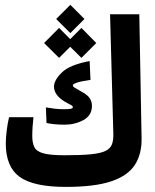

<svg xmlns="http://www.w3.org/2000/svg" viewBox="-20 -751 626 776"><path d="M246.6 4.4Q114.7 4.4 59.1 -36.4Q3.4 -77.1 3.4 -170.9Q3.4 -194.3 7.3 -224.9Q11.2 -255.4 16.6 -277.3H115.2Q113.3 -259.3 111.8 -239.5Q110.4 -219.7 110.4 -201.7Q110.4 -173.3 119.1 -156Q127.9 -138.7 156 -131.1Q184.1 -123.5 240.7 -123.5Q307.1 -123.5 346.9 -127.4Q386.7 -131.3 406.5 -141.1Q426.3 -150.9 432.6 -168.2Q439 -185.5 438 -212.4L424.8 -693.4H543L552.2 -193.8Q553.7 -128.9 525.1 -84.7Q496.6 -40.5 429.4 -18.1Q362.3 4.4 246.6 4.4ZM241.2 -247.1Q219.7 -247.1 200.4 -249Q181.2 -251 168 -253.9L165.5 -316.9Q185.1 -313.5 202.9 -311.5Q220.7 -309.6 238.3 -309.6Q258.8 -309.6 266.6 -311.5Q274.4 -313.5 274.4 -317.4Q274.4 -322.8 266.8 -326.4Q259.3 -330.1 240.7 -340.8Q198.2 -367.2 198.2 -400.9Q198.2 -426.8 229.7 -457.8Q261.2 -488.8 342.3 -504.4L345.7 -428.2Q305.7 -422.4 290 -416.7Q274.4 -411.1 274.4 -406.2Q274.4 -401.4 280.8 -397.2Q287.1 -393.1 305.7 -382.8Q334 -367.7 342.8 -353.8Q351.6 -339.8 351.6 -322.8Q351.6 -284.7 317.4 -265.9Q283.2 -247.1 241.2 -247.1ZM309.1 -517.1 263.7 -562 218.8 -517.1 158.2 -577.1 218.8 -638.2 263.7 -592.8 309.1 -638.2 369.1 -577.1ZM264.2 -617.2 207 -674.3 264.2 -731.4 321.3 -674.3Z"/></svg>

Font: Cascadia Mono PL SemiBold
Style: Regular
Weight: 600
Monospace: yes
Designer: Aaron Bell
Foundry: Saja Typeworks
Version: Version 2404.023; ttfautohint (v1.8.4)